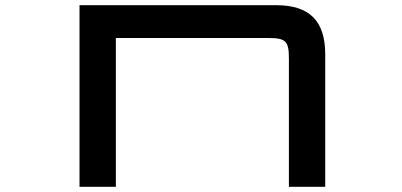

<svg xmlns="http://www.w3.org/2000/svg" viewBox="-20 -720 1550 740"><path d="M286.5 -700V0H426.5V-573.5H1014C1082 -573.5 1093.5 -561.5 1093.5 -493.5V0H1233.5V-510C1233.5 -639.5 1173 -700 1044 -700Z"/></svg>

Font: Melete Medium
Style: Regular
Weight: 500
Width: 6
Designer: Sora Sagano
Foundry: DOT COLON
Version: Version 0.200;FEAKit 1.0